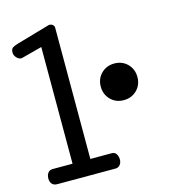

<svg xmlns="http://www.w3.org/2000/svg" viewBox="-123 -945 924 1043"><g transform="rotate(-15 339.5 -423.5)"><path d="M19.5 0ZM252.4 -847.2Q262.7 -847.2 270.5 -840.6Q278.3 -834 278.3 -823.2V-85.9H397.5Q416 -85.9 424.3 -72.5Q432.6 -59.1 432.6 -41Q432.6 -24.9 423.1 -12.5Q413.6 0 396.5 0H70.3Q49.8 0 40 -11.7Q30.3 -23.4 30.3 -42Q30.3 -60.1 39.3 -73Q48.3 -85.9 67.4 -85.9H178.2V-742.2L63.5 -711.9Q61.5 -711.9 61 -711.4Q60.5 -710.9 58.6 -710.9Q43.5 -710.9 31.5 -724.4Q19.5 -737.8 19.5 -752.9Q19.5 -773.9 30.5 -780.5Q41.5 -787.1 57.6 -792L245.6 -846.2Q246.6 -846.7 248.3 -846.9Q250 -847.2 252.4 -847.2ZM537.6 -347.2Q493.2 -347.2 463.9 -376.7Q434.6 -406.2 434.6 -450.2Q434.6 -494.6 464.1 -523.9Q493.7 -553.2 537.6 -553.2Q582 -553.2 611.3 -523.7Q640.6 -494.1 640.6 -450.2Q640.6 -405.8 611.1 -376.5Q581.5 -347.2 537.6 -347.2Z"/></g></svg>

Font: Cutive
Style: Regular
Weight: 400
Designer: Vernon Adams
Version: Version 1.002